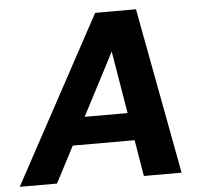

<svg xmlns="http://www.w3.org/2000/svg" viewBox="-75 -753 850 806"><g transform="rotate(-5 350.5 -350.0)"><path d="M-24 0 355 -700H527L658 0H499L410 -532L133 0ZM112 -153 172 -269H543L561 -153Z"/></g></svg>

Font: DM Sans 11pt Black
Style: Italic
Weight: 900
Italic angle: -10°
Version: Version 4.004;gftools[0.9.30]